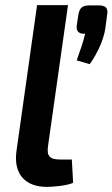

<svg xmlns="http://www.w3.org/2000/svg" viewBox="-20 -720 440 751"><path d="M246 -700H125L44 -126C33 -39 79 11 163 11C188 11 244 6 266 -5L261 -96H217C174 -96 162 -109 168 -150ZM364 -699H335C303 -699 293 -692 287 -665L280 -619C278 -599 288 -586 313 -588C304 -549 292 -519 280 -484L331 -469C360 -510 385 -562 392 -609L399 -662C404 -689 393 -699 364 -699Z"/></svg>

Font: Exo 2 Semi Bold
Style: Italic
Weight: 600
Italic angle: -8°
Designer: Natanael Gama
Version: Version 1.001;PS 001.001;hotconv 1.0.88;makeotf.lib2.5.64775